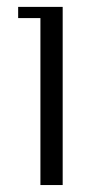

<svg xmlns="http://www.w3.org/2000/svg" viewBox="-20 -532 264 552"><path d="M32.2 -480V-512.2H160.2V0H96.2V-480Z"/></svg>

Font: Gawaa
Style: Regular
Weight: 400
Designer: T. Christopher White
Version: Version 1.0